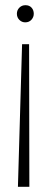

<svg xmlns="http://www.w3.org/2000/svg" viewBox="-20 -519 195 739"><path d="M77 -433Q64 -433 54.5 -442.5Q45 -452 45 -466Q45 -480 54.5 -489.5Q64 -499 78 -499Q93 -499 101.5 -489.5Q110 -480 110 -466Q110 -453 101 -443Q92 -433 77 -433ZM49 200 65 -349H92L93 200Z"/></svg>

Font: Livvic ExtraLight
Style: Regular
Weight: 275
Designer: Jacques Le Bailly, Baron von Fonthausen
Version: Version 1.001; ttfautohint (v1.8.2)